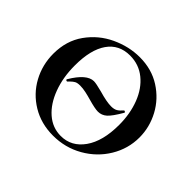

<svg xmlns="http://www.w3.org/2000/svg" viewBox="-119 -638 808 808"><g transform="rotate(45 285.0 -234.0)"><path d="M32 -233Q32 -310 72 -366Q112 -422 174 -451Q236 -480 300 -480Q371 -480 425 -445.5Q479 -411 508.5 -356Q538 -301 538 -240Q538 -173 503 -115Q468 -57 407.5 -22.5Q347 12 275 12Q204 12 148.5 -21.5Q93 -55 62.5 -111Q32 -167 32 -233ZM440 -217Q440 -283 419 -337.5Q398 -392 358.5 -424Q319 -456 266 -456Q201 -456 166 -406Q131 -356 131 -262Q131 -191 152.5 -133.5Q174 -76 212 -43Q250 -10 299 -10Q362 -10 401 -65Q440 -120 440 -217ZM412 -275H413Q416 -275 418.5 -272.5Q421 -270 419 -268Q393 -223 376 -208Q359 -193 337 -193Q319 -193 277 -205Q260 -210 241.5 -214Q223 -218 207 -218Q190 -218 181.5 -213Q173 -208 166 -201Q159 -194 156 -191H154Q151 -191 149 -193.5Q147 -196 149 -198Q193 -272 235 -272Q248 -272 286 -262Q334 -248 361 -248Q378 -248 388.5 -254Q399 -260 412 -275Z"/></g></svg>

Font: Cormorant SC SemiBold
Style: Regular
Weight: 600
Designer: Christian Thalmann (Catharsis Fonts)
Version: Version 3.000